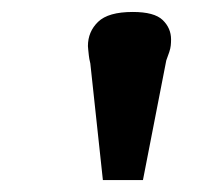

<svg xmlns="http://www.w3.org/2000/svg" viewBox="-20 -800 361 321"><path d="M219 -499H152L131 -694Q129 -702 128.5 -707.5Q128 -713 127.5 -717Q127 -721 127 -723Q127 -747 144 -763.5Q161 -780 202 -780Q238 -780 252 -766.5Q266 -753 266 -734Q266 -729 265.5 -724Q265 -719 263 -713Q261 -707 258 -699Z"/></svg>

Font: Literata 18pt Black
Style: Italic
Weight: 900
Italic angle: -2°
Designer: Latin by Veronika Burian and Jose Scaglione. Greek by Irene Vlachou. Cyrillic by Vera Evstafieva
Foundry: TypeTogether
Version: Version 3.103;gftools[0.9.29]